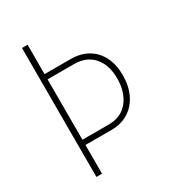

<svg xmlns="http://www.w3.org/2000/svg" viewBox="-174 -824 847 928"><g transform="rotate(-30 249.5 -360.0)"><path d="M112.3 -160.2V-189.5H269.5Q338.4 -189.5 377.2 -237.5Q416 -285.6 416 -362.3Q416 -438.5 377.2 -482.4Q338.4 -526.4 269.5 -526.4H112.3V-555.7H266.6Q322.8 -555.7 363.3 -532Q403.8 -508.3 425.5 -464.8Q447.3 -421.4 447.3 -362.3Q447.3 -303.2 425.5 -257.6Q403.8 -211.9 363.3 -186Q322.8 -160.2 266.6 -160.2ZM90.8 0V-719.7H122.1V0Z"/></g></svg>

Font: Reddit Sans Condensed ExtraLight
Style: Regular
Weight: 250
Version: Version 1.014